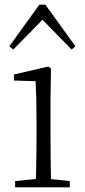

<svg xmlns="http://www.w3.org/2000/svg" viewBox="-20 -805 365 825"><path d="M45 0V-27L156 -38H175L280 -27V0ZM133 0Q134 -24 135 -64.5Q136 -105 136.5 -149Q137 -193 137 -226V-281Q137 -332 136 -375Q135 -418 133 -456L40 -459V-485L187 -519L199 -511L197 -377V-226Q197 -193 197.5 -149Q198 -105 198.5 -64.5Q199 -24 200 0ZM288 -592 140 -743H185L37 -592L20 -606L149 -785H175L304 -606Z"/></svg>

Font: Noto Serif TC ExtraLight ExtraLight
Style: Regular
Weight: 250
Version: Version 2.003-H1;hotconv 1.1.1;makeotfexe 2.6.0